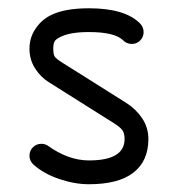

<svg xmlns="http://www.w3.org/2000/svg" viewBox="-20 -444 440 475"><path d="M200 -423.5Q288.8 -423.5 325.9 -386.5Q335.3 -377.1 335.3 -364.7Q335.3 -352.4 326.8 -343.8Q318.2 -335.3 305.9 -335.3Q293.5 -335.3 284.7 -344.1Q264.1 -364.7 200 -364.7Q153.5 -364.7 130 -352.9Q118.8 -347.6 115.3 -342.1Q111.8 -336.5 111.8 -323.5Q111.8 -309.4 115.6 -303.8Q119.4 -298.2 133.5 -289.4L292.4 -189.4Q316.5 -174.1 331.8 -151.2Q347.1 -128.2 347.1 -100Q347.1 -45.9 310.3 -17.1Q273.5 11.8 200 11.8Q164.7 11.8 126.5 -1.2Q88.2 -14.1 62.4 -37.1Q52.9 -46.5 52.9 -58.8Q52.9 -71.2 61.5 -79.7Q70 -88.2 82.4 -88.2Q90.6 -88.2 97.6 -84.1Q148.8 -47.1 200 -47.1Q288.2 -47.1 288.2 -100Q288.2 -114.7 282.4 -122.4Q276.5 -130 260.6 -140L101.8 -240Q80.6 -252.9 66.8 -274.7Q52.9 -296.5 52.9 -323.5Q52.9 -350 67.1 -371.8Q81.2 -393.5 103.5 -405.3Q137.6 -423.5 200 -423.5Z"/></svg>

Font: OpenGost Type B TT
Style: Regular
Weight: 400
Version: Version 0.3